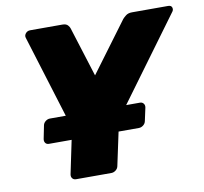

<svg xmlns="http://www.w3.org/2000/svg" viewBox="-78 -785 924 869"><g transform="rotate(-10 384.0 -350.0)"><path d="M110 -179Q99 -179 93.5 -186.5Q88 -194 90 -205L102 -265Q104 -276 113.5 -283.5Q123 -291 134 -291H548Q558 -291 564 -283.5Q570 -276 568 -265L555 -205Q553 -194 543.5 -186.5Q534 -179 523 -179ZM203 0Q192 0 186 -7.5Q180 -15 182 -26L225 -232L90 -669Q86 -680 94 -690Q102 -700 115 -700H263Q281 -700 288.5 -691Q296 -682 297 -677L369 -448L539 -677Q543 -682 554 -691Q565 -700 583 -700H749Q764 -700 767 -689Q770 -678 762 -669L441 -232L397 -26Q395 -15 385.5 -7.5Q376 0 365 0Z"/></g></svg>

Font: Rubik ExtraBold
Style: Italic
Weight: 800
Italic angle: -12°
Designer: Hubert and Fischer
Foundry: Hubert and Fischer
Version: Version 2.300;gftools[0.9.30]